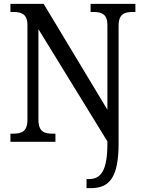

<svg xmlns="http://www.w3.org/2000/svg" viewBox="-20 -734 746 994"><path d="M428 240H450C546 240 594 186 594 8V-600C594 -663 626 -672 668 -672H681V-714H449V-672H463C504 -672 536 -663 536 -604V-166L206 -714H34V-672H48C89 -672 122 -663 122 -604V-114C122 -51 90 -42 47 -42H34V0H267V-42H253C211 -42 179 -51 179 -114V-583L536 -2V9C536 150 502 193 441 193H428Z"/></svg>

Font: Noto Serif Armenian SemiCondensed
Style: Regular
Weight: 400
Width: 4
Designer: Monotype Design Team
Foundry: Monotype Imaging Inc.
Version: Version 2.008